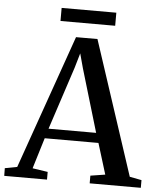

<svg xmlns="http://www.w3.org/2000/svg" viewBox="-75 -944 829 995"><g transform="rotate(5 339.5 -446.5)"><path d="M47.5 -52 292.5 -748.5H404L633 -52L695 -40V0H429V-40L505.5 -52L456 -212.5H176.5L127.5 -52L207 -40V0H-15.5L-16 -40ZM439.5 -263.5 342 -591 321.5 -666.5 299 -589.5 192 -263.5ZM489.5 -893V-825H205V-893Z"/></g></svg>

Font: Merriweather 60pt Medium
Style: Regular
Weight: 500
Version: Version 2.100